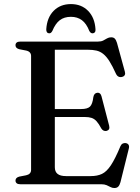

<svg xmlns="http://www.w3.org/2000/svg" viewBox="-20 -904 685 942"><path d="M205 -369H378Q409 -369 421.5 -381Q434 -393 438 -428Q440 -438 444.8 -443Q449.5 -448 457.5 -449Q473 -450.5 478 -431.5L515.5 -287.5Q518 -277 515.2 -271Q512.5 -265 504 -262Q496 -260 489.2 -262.8Q482.5 -265.5 477.5 -273Q465 -296.5 454 -308.8Q443 -321 429.5 -325.5Q416 -330 395.5 -330H205ZM56 -682Q56 -690.5 61.8 -695.2Q67.5 -700 80 -700H460.5Q476.5 -700 486.5 -705.2Q496.5 -710.5 505.5 -715.8Q514.5 -721 525.5 -721Q537 -721 543.2 -714.5Q549.5 -708 554 -693.5L592.5 -553Q595.5 -543 592.2 -536.2Q589 -529.5 580 -527Q570 -524 562 -527.8Q554 -531.5 549 -542Q531.5 -580.5 516.8 -603.8Q502 -627 486.8 -639.2Q471.5 -651.5 453.2 -655.8Q435 -660 410.5 -660H249V-83.5Q249 -61.5 262.5 -50.8Q276 -40 304 -40H425Q457.5 -40 480.2 -50.8Q503 -61.5 524 -93Q545 -124.5 571 -187Q575 -196 581.8 -199.5Q588.5 -203 596.5 -202Q606.5 -200.5 610.8 -193.5Q615 -186.5 612 -175L571 -10Q567 4.5 560.2 11.5Q553.5 18.5 541 18.5Q531 18.5 522.2 13.8Q513.5 9 503 4.5Q492.5 0 477.5 0H80Q67.5 0 61.8 -5Q56 -10 56 -18Q56 -32.5 74.5 -37.5L108 -44Q120 -46.5 126.2 -53.2Q132.5 -60 132.5 -70.5V-629.5Q132.5 -640 126.2 -646.8Q120 -653.5 108 -656L74.5 -662.5Q56 -667.5 56 -682ZM328 -821.5Q295 -821.5 273.2 -804.8Q251.5 -788 237 -752.5Q233.5 -746 229.8 -743.2Q226 -740.5 221.5 -740.5Q214.5 -740.5 210.5 -745.8Q206.5 -751 207 -760.5Q210.5 -817.5 243.2 -850.8Q276 -884 328 -884Q379.5 -884 412.2 -850.8Q445 -817.5 448.5 -760.5Q449.5 -751 445.2 -745.8Q441 -740.5 434 -740.5Q429.5 -740.5 425.5 -743.2Q421.5 -746 418 -752.5Q404 -788.5 381.8 -805Q359.5 -821.5 328 -821.5Z"/></svg>

Font: Fraunces 16pt
Style: Regular
Weight: 400
Version: Version 1.000;[b76b70a41]